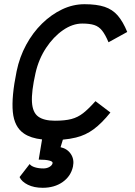

<svg xmlns="http://www.w3.org/2000/svg" viewBox="-20 -652 640 913"><path d="M434 -171 505 -117Q464 -66 425.5 -37.5Q387 -9 341 2Q313 9 279 12L268 48Q300 55 317 80.5Q334 106 327 140Q317 186 278 213.5Q239 241 183 241Q142 241 112.5 226.5Q83 212 73 190L121 128Q128 138 146 143.5Q164 149 186 149Q203 149 215.5 141.5Q228 134 230 124Q232 116 214.5 111.5Q197 107 164 107L180 11Q126 5 94 -17Q48 -48 41 -119.5Q34 -191 59 -313Q73 -381 104.5 -439Q136 -497 180 -540Q224 -583 275.5 -607.5Q327 -632 382 -632Q440 -632 477.5 -619.5Q515 -607 540 -578Q565 -549 585 -500L496 -451Q481 -487 465.5 -506.5Q450 -526 428 -533Q406 -540 371 -540Q325 -540 279.5 -508.5Q234 -477 199 -424Q164 -371 149 -305Q129 -216 132 -166.5Q135 -117 162 -97.5Q189 -78 241 -78Q289 -78 319.5 -86Q350 -94 375.5 -114Q401 -134 434 -171Z"/></svg>

Font: Victor Mono Thin
Style: Bold Italic
Weight: 700
Italic angle: -12°
Monospace: yes
Version: Version 1.561;gftools[0.9.30]